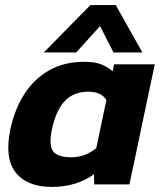

<svg xmlns="http://www.w3.org/2000/svg" viewBox="-20 -728 639 758"><path d="M153 -521 337 -708H437L542 -521H428L375 -625L281 -521ZM185 10Q87 10 42 -47Q-3 -104 21 -218Q38 -297 76 -356.5Q114 -416 173.5 -450Q233 -484 312 -484Q353 -484 378 -474.5Q403 -465 425 -447L430 -474H591L491 0H352L351 -40Q281 10 185 10ZM262 -107Q315 -107 360 -143L400 -333Q380 -366 329 -366Q272 -366 237 -330.5Q202 -295 185 -218Q172 -155 189.5 -131Q207 -107 262 -107Z"/></svg>

Font: Kanit SemiBold
Style: Italic
Weight: 600
Italic angle: -12°
Designer: Katatrad Team
Foundry: CadsonDemak
Version: Version 2.000; ttfautohint (v1.8.3)